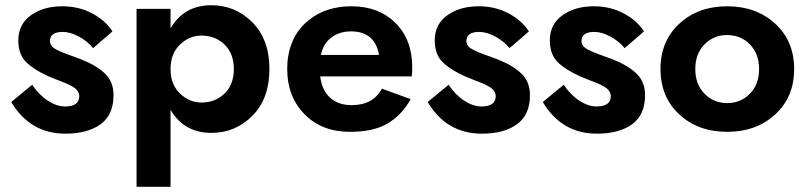

<svg xmlns="http://www.w3.org/2000/svg" viewBox="-20 -494 3088 734"><path d="M103 -170Q129 -131 163 -109Q197 -87 228 -87Q283 -87 283 -126Q283 -137 276.5 -146.5Q270 -156 256.5 -163.5Q243 -171 231 -176Q219 -181 198 -189Q177 -197 166 -202Q110 -227 80 -256.5Q50 -286 50 -340Q50 -401 98 -435.5Q146 -470 218 -470Q281 -470 332 -443Q383 -416 410 -374L336 -310Q314 -337 281 -354.5Q248 -372 220 -372Q171 -372 171 -337Q171 -327 177 -319Q183 -311 196.5 -304Q210 -297 221.5 -292.5Q233 -288 255 -280Q277 -272 288 -268Q347 -245 380.5 -213.5Q414 -182 414 -130Q414 -55 364.5 -19Q315 17 230 17Q95 17 23 -104Z M788 14Q684 14 632 -74V220H502V-460H632V-386Q684 -474 788 -474Q880 -474 945 -408.5Q1010 -343 1010 -230Q1010 -117 945 -51.5Q880 14 788 14ZM750 -358Q704 -358 668 -323.5Q632 -289 632 -230Q632 -171 668 -136.5Q704 -102 750 -102Q803 -102 838.5 -136.5Q874 -171 874 -230Q874 -289 838.5 -323.5Q803 -358 750 -358Z M1429 -284Q1413 -374 1322 -374Q1277 -374 1246 -350Q1215 -326 1207 -284ZM1204 -202Q1211 -148 1242.5 -120Q1274 -92 1324 -92Q1406 -92 1440 -155L1550 -115Q1516 -54 1462 -22Q1408 10 1318 10Q1210 10 1144 -57.5Q1078 -125 1078 -230Q1078 -259 1082 -280Q1096 -366 1161.5 -418Q1227 -470 1324 -470Q1427 -470 1491.5 -406.5Q1556 -343 1556 -236Q1556 -216 1554 -202Z M1695 -170Q1721 -131 1755 -109Q1789 -87 1820 -87Q1875 -87 1875 -126Q1875 -137 1868.5 -146.5Q1862 -156 1848.5 -163.5Q1835 -171 1823 -176Q1811 -181 1790 -189Q1769 -197 1758 -202Q1702 -227 1672 -256.5Q1642 -286 1642 -340Q1642 -401 1690 -435.5Q1738 -470 1810 -470Q1873 -470 1924 -443Q1975 -416 2002 -374L1928 -310Q1906 -337 1873 -354.5Q1840 -372 1812 -372Q1763 -372 1763 -337Q1763 -327 1769 -319Q1775 -311 1788.5 -304Q1802 -297 1813.5 -292.5Q1825 -288 1847 -280Q1869 -272 1880 -268Q1939 -245 1972.5 -213.5Q2006 -182 2006 -130Q2006 -55 1956.5 -19Q1907 17 1822 17Q1687 17 1615 -104Z M2135 -170Q2161 -131 2195 -109Q2229 -87 2260 -87Q2315 -87 2315 -126Q2315 -137 2308.5 -146.5Q2302 -156 2288.5 -163.5Q2275 -171 2263 -176Q2251 -181 2230 -189Q2209 -197 2198 -202Q2142 -227 2112 -256.5Q2082 -286 2082 -340Q2082 -401 2130 -435.5Q2178 -470 2250 -470Q2313 -470 2364 -443Q2415 -416 2442 -374L2368 -310Q2346 -337 2313 -354.5Q2280 -372 2252 -372Q2203 -372 2203 -337Q2203 -327 2209 -319Q2215 -311 2228.5 -304Q2242 -297 2253.5 -292.5Q2265 -288 2287 -280Q2309 -272 2320 -268Q2379 -245 2412.5 -213.5Q2446 -182 2446 -130Q2446 -55 2396.5 -19Q2347 17 2262 17Q2127 17 2055 -104Z M2577 -56.5Q2505 -123 2505 -230Q2505 -337 2577 -403.5Q2649 -470 2760 -470Q2871 -470 2943.5 -403.5Q3016 -337 3016 -230Q3016 -123 2943.5 -56.5Q2871 10 2760 10Q2649 10 2577 -56.5ZM2673 -324Q2638 -288 2638 -230Q2638 -172 2673 -136Q2708 -100 2760 -100Q2812 -100 2847 -136Q2882 -172 2882 -230Q2882 -288 2847 -324Q2812 -360 2760 -360Q2708 -360 2673 -324Z"/></svg>

Font: Renner*
Style: Semi
Weight: 600
Version: Version 003.000 ; ttfautohint (v0.97) -l 8 -r 50 -G 200 -x 1